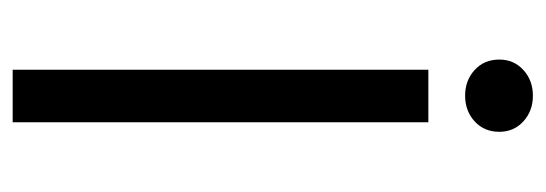

<svg xmlns="http://www.w3.org/2000/svg" viewBox="-299 -562 861 303"><g transform="rotate(90 131.5 -410.5)"><path d="M90 0V-656H173V0ZM131 -714Q107 -714 90.5 -729Q74 -744 74 -768Q74 -791 90.5 -806Q107 -821 131 -821Q155 -821 171.5 -806Q188 -791 188 -768Q188 -744 171.5 -729Q155 -714 131 -714Z"/></g></svg>

Font: CV Source Sans
Style: Regular
Weight: 400
Designer: Paul D. Hunt
Foundry: Adobe Systems Incorporated
Version: Version 3.001